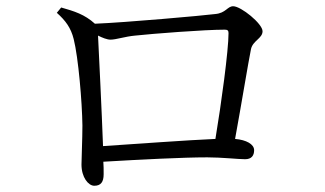

<svg xmlns="http://www.w3.org/2000/svg" viewBox="-20 -648 1040 615"><path d="M310 -180C306 -291 297 -473 294 -534C308 -527 323 -521 334 -521C352 -521 380 -531 413 -534C468 -540 636 -553 700 -553C709 -553 712 -550 712 -542C712 -486 689 -317 670 -203C577 -199 417 -187 310 -180ZM284 -572C251 -602 218 -612 176 -624L162 -607C190 -582 207 -559 216 -523C231 -464 243 -321 244 -246C244 -203 241 -141 241 -121C241 -80 263 -53 282 -53C303 -53 312 -65 312 -90C312 -105 312 -117 311 -130C431 -137 566 -144 644 -144C690 -144 743 -138 765 -138C786 -138 794 -150 794 -167C794 -186 769 -200 733 -203C753 -312 775 -447 784 -491C790 -518 821 -525 821 -548C821 -572 752 -628 727 -628C708 -628 704 -606 669 -603C630 -598 383 -576 284 -572Z"/></svg>

Font: Source Han Serif AKR9
Style: Regular
Weight: 400
Designer: Ryoko NISHIZUKA 西塚涼子 (kana & ideographs); Frank Grießhammer (Latin, Greek & Cyrillic); Sandoll Communications 산돌커뮤니케이션, 
Foundry: Adobe Systems Incorporated
Version: Version 1.005;hotconv 1.0.107;makeotfexe 2.5.65593